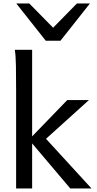

<svg xmlns="http://www.w3.org/2000/svg" viewBox="-20 -1062 545 1082"><path d="M70.8 0V-551.8Q70.8 -630.9 69.8 -690.2Q68.8 -749.5 63.5 -781.2H161.1V-293.5L358.9 -498H481L239.3 -279.8L495.6 0H376L161.1 -253.9V0ZM145 -1042.5 279.3 -905.8 413.6 -1042.5H486.8L320.8 -832.5H237.8L71.8 -1042.5Z"/></svg>

Font: Andika Viet
Style: Regular
Weight: 400
Designer: Victor Gaultney, Annie Olsen, Julie Remington, Don Collingsworth, Eric Hays, Becca Hirsbrunner
Foundry: SIL International
Version: Version 5.000